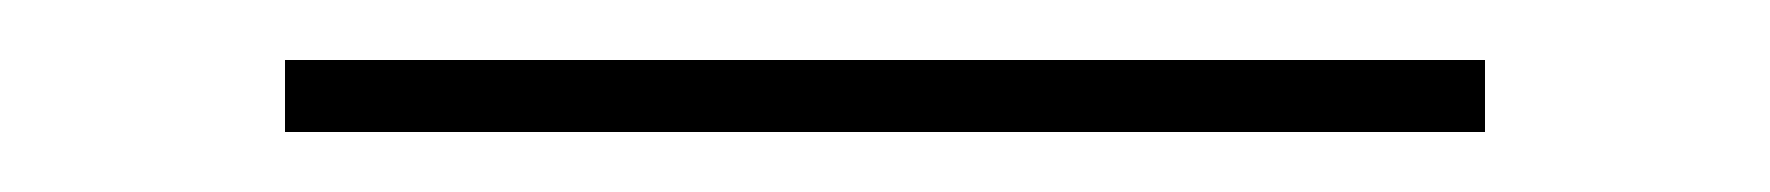

<svg xmlns="http://www.w3.org/2000/svg" viewBox="-20 -20 590 64"><path d="M75 0H475V24H75Z"/></svg>

Font: Athiti ExtraLight
Style: Regular
Weight: 275
Designer: CadsonDemak Team
Foundry: CadsonDemak
Version: Version 1.033